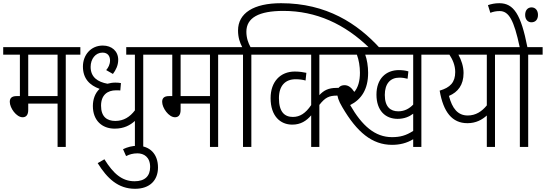

<svg xmlns="http://www.w3.org/2000/svg" viewBox="-20 -916 3403 1197"><path d="M390 -575H481V-622H0V-575H104V-317H84C51 -317 41 -302 41 -281C41 -243 82 -185 121 -185C141 -185 156 -197 156 -231V-270H339V0H390ZM339 -575V-317H156V-575Z M963 -575V-622H767V-575H821V-228C790 -187 751 -162 699 -162C647 -162 610 -188 610 -257C610 -324 650 -353 704 -353C712 -353 722 -353 730 -352L734 -398C725 -400 712 -401 699 -401C681 -401 665 -398 650 -394C590 -405 545 -434 545 -499C545 -548 575 -588 619 -588C652 -588 666 -566 666 -539C666 -514 655 -494 642 -479L684 -455C702 -479 717 -508 717 -543C717 -597 677 -632 621 -632C546 -632 497 -573 497 -501C497 -425 540 -384 601 -362C572 -335 559 -296 559 -255C559 -166 615 -114 695 -114C754 -114 792 -136 821 -162V0H873V-575Z M747 14 766 57C788 46 810 40 837 40C877 40 916 63 916 125C916 182 883 214 819 214C741 214 687 167 631 77L589 101C648 196 716 261 822 261C915 261 965 207 965 128C965 45 915 -7 836 -7C804 -7 775 1 747 14Z M1340 -575H1431V-622H950V-575H1054V-317H1034C1001 -317 991 -302 991 -281C991 -243 1032 -185 1071 -185C1091 -185 1106 -197 1106 -231V-270H1289V0H1340ZM1289 -575V-317H1106V-575Z M1495 -575V0H1547V-575H1637V-622H1542C1528 -647 1516 -679 1516 -718C1516 -805 1593 -848 1747 -848C1949 -848 2129 -768 2285 -615H2349C2209 -769 2016 -896 1732 -896C1561 -896 1464 -834 1464 -726C1464 -683 1475 -651 1490 -622H1418V-575Z M2104 -575V-622H1624V-575H1920V-261C1885 -209 1849 -187 1806 -187C1755 -187 1719 -217 1719 -304C1719 -381 1758 -422 1823 -422C1846 -422 1868 -419 1885 -414L1890 -462C1872 -466 1846 -470 1818 -470C1728 -470 1667 -407 1667 -304C1667 -192 1728 -139 1802 -139C1855 -139 1891 -163 1920 -197V0H1971V-262C2007 -308 2031 -320 2082 -320H2122V-368H2078C2028 -368 1999 -353 1971 -323V-575Z M2607 -575H2698V-622H2043V-575H2205C2217 -544 2224 -501 2224 -463C2224 -410 2212 -370 2189 -343C2171 -370 2152 -385 2128 -385C2098 -385 2082 -365 2082 -339C2082 -315 2090 -288 2114 -248C2205 -92 2300 -13 2424 -13C2471 -13 2515 -23 2556 -48V0H2607ZM2463 -222C2415 -222 2379 -249 2379 -324C2379 -394 2413 -432 2470 -432C2489 -432 2506 -429 2521 -425L2526 -471C2511 -476 2488 -479 2467 -479C2386 -479 2327 -425 2327 -326C2327 -227 2382 -175 2459 -175C2499 -175 2531 -188 2556 -207V-100C2512 -71 2474 -61 2424 -61C2318 -61 2237 -132 2163 -261C2233 -296 2275 -359 2275 -462C2275 -502 2268 -546 2257 -575H2556V-264C2533 -240 2503 -222 2463 -222Z M3157 -622H2685V-575H2782C2801 -546 2818 -510 2818 -467C2818 -403 2787 -370 2721 -351C2744 -217 2799 -148 2894 -148C2948 -148 2986 -170 3015 -196V0H3066V-575H3157ZM2779 -318C2835 -342 2870 -386 2870 -461C2870 -502 2856 -542 2838 -575H3015V-259C2984 -221 2946 -196 2896 -196C2834 -196 2799 -240 2779 -318Z M3273 -575H3363V-622H3268C3228 -826 3183 -896 3093 -896C3065 -896 3043 -891 3022 -884L3037 -836C3054 -843 3073 -847 3095 -847C3152 -847 3184 -792 3220 -622H3144V-575H3221V0H3273ZM3254 -823C3254 -794 3271 -777 3293 -777C3318 -777 3334 -794 3334 -823C3334 -851 3318 -870 3294 -870C3270 -870 3254 -852 3254 -823Z"/></svg>

Font: Noto Sans Devanagari Condensed Light
Style: Regular
Weight: 300
Width: 3
Designer: Jelle Bosma - Monotype Design Team
Foundry: Monotype Imaging Inc.
Version: Version 2.004